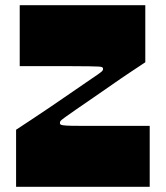

<svg xmlns="http://www.w3.org/2000/svg" viewBox="-20 -720 639 740"><path d="M42 0V-220Q66 -236 100.5 -258.5Q135 -281 173 -307Q211 -333 247.5 -358Q284 -383 313 -403Q342 -423 357 -433Q373 -444 375 -448Q377 -450 377 -452Q377 -454 377 -456Q377 -459 373.5 -461Q370 -463 358.5 -463.5Q347 -464 323 -464.5Q299 -465 258 -465Q231 -465 206.5 -465Q182 -465 158 -465Q134 -465 109 -465Q84 -465 56 -465V-700H540V-480Q516 -464 482 -441.5Q448 -419 411 -393Q374 -367 338 -342.5Q302 -318 274 -298.5Q246 -279 232 -269Q222 -262 217.5 -258Q213 -254 212 -251.5Q211 -249 211 -245Q211 -241 215.5 -239Q220 -237 235.5 -236Q251 -235 283.5 -235Q316 -235 373 -235Q409 -235 436.5 -235Q464 -235 492 -235Q520 -235 557 -235V0Z"/></svg>

Font: Ojuju ExtraLight ExtraBold
Style: Regular
Weight: 800
Version: Version 1.000